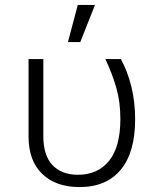

<svg xmlns="http://www.w3.org/2000/svg" viewBox="-20 -740 629 780"><path d="M156 -500V-187Q156 -109 193 -69.5Q230 -30 297 -30Q377 -30 423 -86.5Q469 -143 469 -257Q469 -326 452.5 -383.5Q436 -441 408 -500H471Q498 -451 513.5 -388.5Q529 -326 529 -255Q529 -121 470.5 -50.5Q412 20 303 20Q207 20 151.5 -33.5Q96 -87 96 -185V-500ZM296 -720H366L306 -569H256Z"/></svg>

Font: Moderustic Light
Style: Regular
Weight: 300
Designer: Tural Alisoy
Foundry: TAFT Foundry
Version: Version 2.120